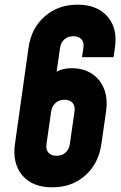

<svg xmlns="http://www.w3.org/2000/svg" viewBox="-20 -786 519 822"><path d="M203.5 16Q119 16 75.8 -35Q32.5 -86 44 -169L102 -581Q113.5 -664.5 170.8 -715.2Q228 -766 312 -766Q396 -766 440.2 -715.2Q484.5 -664.5 472 -581L466 -541H331L337 -581Q341 -605 328.5 -618Q316 -631 294 -631Q272 -631 256.2 -617.8Q240.5 -604.5 237 -581L222.5 -479Q248.5 -494 287 -494Q336.5 -494 372.5 -471Q408.5 -448 425.2 -406.2Q442 -364.5 434 -309L414 -169Q402 -86 345.2 -35Q288.5 16 203.5 16ZM222 -119Q245.5 -119 260.5 -132.8Q275.5 -146.5 279 -169L299 -309Q302.5 -331.5 290.8 -345.2Q279 -359 256 -359Q233 -359 217.8 -345.2Q202.5 -331.5 199 -309L179 -169Q175.5 -146.5 187 -132.8Q198.5 -119 222 -119Z"/></svg>

Font: Mohave
Style: Bold Italic
Weight: 700
Italic angle: -8°
Designer: Gumpita Rahayu
Foundry: Tokotype
Version: Version 2.003; ttfautohint (v1.8.3)